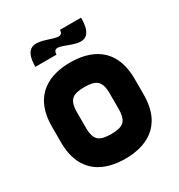

<svg xmlns="http://www.w3.org/2000/svg" viewBox="-154 -740 787 844"><g transform="rotate(-30 239.5 -317.5)"><path d="M272.5 -634.8C272.5 -553.7 97.7 -732.4 97.7 -547.9H205.1C205.1 -634.8 379.9 -439.5 379.9 -634.8ZM239.3 -488.3C141.6 -488.3 29.3 -449.2 29.3 -283.2V-205.1C29.3 -39.1 141.6 0 239.3 0C336.9 0 449.2 -39.1 449.2 -205.1V-283.2C449.2 -449.2 336.9 -488.3 239.3 -488.3ZM322.3 -205.1C322.3 -136.7 294.4 -126 239.3 -125C184.1 -126 156.2 -136.7 156.2 -205.1V-283.2C156.2 -351.6 184.1 -362.3 239.3 -363.3C294.4 -362.3 322.3 -351.6 322.3 -283.2Z"/></g></svg>

Font: Saman Dere
Style: Regular
Weight: 400
Designer: Tuna Ça_lar Gümü_
Foundry: Tuna Ça_lar Gümü_
Version: Version 1.001;hotconv 1.0.109;makeotfexe 2.5.65596